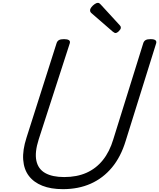

<svg xmlns="http://www.w3.org/2000/svg" viewBox="-20 -1310 1118 1349"><path d="M422 19Q338 19 277.5 -5Q217 -29 182.5 -74.5Q148 -120 143 -187.5Q138 -255 166 -342L378 -1008Q383 -1022 394.5 -1028.5Q406 -1035 430 -1035Q453 -1035 464 -1028Q475 -1021 470 -1005L252 -331Q223 -240 235.5 -181Q248 -122 298 -94Q348 -66 431 -66Q520 -66 587.5 -96Q655 -126 702.5 -185Q750 -244 776 -331L987 -1008Q992 -1022 1003.5 -1028.5Q1015 -1035 1038 -1035Q1086 -1035 1077 -1005L863 -320Q829 -208 766.5 -133Q704 -58 617.5 -19.5Q531 19 422 19ZM791 -1078Q787 -1078 782.5 -1081Q778 -1084 772 -1088L628 -1213Q618 -1221 615.5 -1226Q613 -1231 613 -1238Q613 -1248 622.5 -1260Q632 -1272 645 -1281Q658 -1290 667 -1290Q674 -1290 678 -1287Q682 -1284 687 -1279L821 -1133Q827 -1126 828 -1122.5Q829 -1119 829 -1115Q829 -1105 815.5 -1091.5Q802 -1078 791 -1078Z"/></svg>

Font: Playwrite CO
Style: Regular
Weight: 400
Designer: Veronika Burian, José Scaglione
Foundry: TypeTogether
Version: Version 1.000